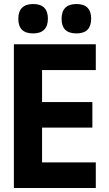

<svg xmlns="http://www.w3.org/2000/svg" viewBox="-20 -934 540 954"><path d="M360 -768C410 -768 433 -794 433 -841C433 -889 409 -914 360 -914C311 -914 286 -889 286 -841C286 -792 310 -768 360 -768ZM145 -768C194 -768 218 -794 218 -841C218 -889 194 -914 145 -914C96 -914 71 -889 71 -841C71 -792 95 -768 145 -768ZM49 0H456V-127H189V-300H439V-427H189V-586H456V-714H49Z"/></svg>

Font: Noto Sans Mono ExtraCondensed ExtraBold
Style: Regular
Weight: 800
Width: 2
Designer: Monotype Design Team
Foundry: Monotype Imaging Inc.
Version: Version 2.014